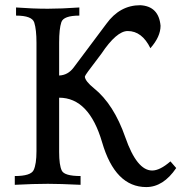

<svg xmlns="http://www.w3.org/2000/svg" viewBox="-20 -720 728 748"><path d="M549.8 8.8Q428.7 8.8 377.9 -165.3Q327.1 -339.4 210.4 -339.4V-127.9Q210.4 -76.7 220.7 -55.4Q231 -34.2 293.9 -34.2V0Q213.4 -3.9 166.5 -3.9Q111.8 -3.9 37.6 0V-34.2Q100.1 -34.2 111.1 -57.4Q122.1 -80.6 122.1 -130.9V-553.2Q122.1 -605 113.5 -632.1Q105 -659.2 42.5 -659.2V-690.9Q106.9 -686 166.5 -686Q218.8 -686 289.1 -690.9V-659.2Q227.5 -659.2 219 -633.5Q210.4 -607.9 210.4 -554.2V-425.8Q244.6 -427.2 266.6 -456.5L394.5 -627.4Q446.8 -699.7 526.4 -699.7Q598.6 -695.8 605.5 -619.6Q605.5 -577.1 565.9 -532.2Q533.2 -599.1 477.5 -599.1Q434.1 -599.1 375 -510.7L323.2 -441.9Q312.5 -427.7 310.5 -420.9Q312.5 -403.3 346.2 -376Q423.3 -314 468.3 -184.8Q513.2 -55.7 572.8 -55.7Q603 -55.7 644 -91.3L666.5 -65.4Q616.2 8.8 549.8 8.8Z"/></svg>

Font: Almanac
Style: Regular
Weight: 400
Designer: Eden's Almanac
Version: Version 3.501;March 28, 2021;FontCreator 13.0.0.2683 64-bit